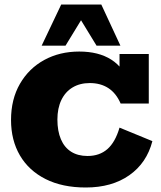

<svg xmlns="http://www.w3.org/2000/svg" viewBox="-20 -823 716 853"><path d="M361 10Q257 10 182.5 -27.5Q108 -65 68.5 -132.5Q29 -200 29 -290Q29 -382 68.5 -450.5Q108 -519 176.5 -556.5Q245 -594 332 -594Q418 -594 474.5 -558Q531 -522 557 -448L511 -478V-583H641V-363H516Q496 -409 461.5 -431.5Q427 -454 379 -454Q335 -454 302.5 -434.5Q270 -415 252.5 -378.5Q235 -342 235 -292Q235 -241 250.5 -204.5Q266 -168 296 -149Q326 -130 369 -130Q422 -130 457 -160.5Q492 -191 511 -256L657 -196Q632 -99 554.5 -44.5Q477 10 361 10ZM165 -620 252 -803H430L515 -620H409L340 -733L271 -620Z"/></svg>

Font: Rokkitt Black
Style: Regular
Weight: 900
Designer: Vernon Adams
Foundry: Vernon Adams
Version: Version 3.103